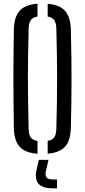

<svg xmlns="http://www.w3.org/2000/svg" viewBox="-20 -826 460 1039"><path d="M183 6Q116 1 86 -32.2Q56 -65.5 55 -135.5Q54 -211 53.2 -276Q52.5 -341 52.5 -402.2Q52.5 -463.5 53.2 -527.2Q54 -591 55 -664Q56 -734 86 -767.5Q116 -801 183 -806V-736.5Q156.5 -732.5 145.8 -716.2Q135 -700 135 -667Q133 -591.5 132 -527.5Q131 -463.5 131 -403Q131 -342.5 132 -277Q133 -211.5 135 -133Q135 -99 145.8 -83.2Q156.5 -67.5 183 -63.5ZM238 5.5V-63.5Q264 -68 274.2 -83.8Q284.5 -99.5 285 -133Q287 -210 288 -274.5Q289 -339 289 -399.8Q289 -460.5 288 -525Q287 -589.5 285 -667Q284.5 -700 274.2 -716Q264 -732 238 -736.5V-805.5Q303.5 -800 332.8 -766.5Q362 -733 363.5 -664Q365.5 -591 366.2 -527.2Q367 -463.5 367 -402.2Q367 -341 366.2 -276Q365.5 -211 363.5 -135.5Q362 -66 332.8 -33Q303.5 0 238 5.5ZM288.5 193H263.5Q158 193 177 97L190 39H242.5L229 97Q223 122.5 231.5 133.8Q240 145 264.5 145H288.5Z"/></svg>

Font: Big Shoulders Stencil Text
Style: Regular
Weight: 400
Designer: Patric King
Foundry: XO Type Co
Version: Version 1.000